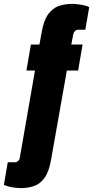

<svg xmlns="http://www.w3.org/2000/svg" viewBox="-95 -757 479 988"><path d="M10 211Q0 211 -17 209Q-34 207 -50 203Q-66 199 -75 194L-55 78H-20Q-9 78 -1.5 71Q6 64 7 54L85 -394H41L64 -528H108L119 -589Q130 -653 153.5 -684.5Q177 -716 208.5 -726.5Q240 -737 277 -737Q288 -737 305 -735Q322 -733 338.5 -729.5Q355 -726 364 -720L344 -604H308Q297 -604 290.5 -597Q284 -590 282 -581L272 -528H330L307 -394H249L168 64Q157 127 134 158.5Q111 190 79.5 200.5Q48 211 10 211Z"/></svg>

Font: Archivo ExtraCondensed Black
Style: Italic
Weight: 900
Width: 2
Italic angle: -10°
Designer: Hector Gatti
Foundry: Omnibus-Type
Version: Version 2.001